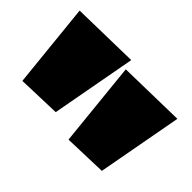

<svg xmlns="http://www.w3.org/2000/svg" viewBox="-75 -940 632 632"><g transform="rotate(45 241.5 -623.5)"><path d="M239.3 -789.1 184.6 -492.2 34.2 -487.3 3.9 -784.2ZM483.4 -759.8 428.7 -462.9 278.3 -458 248 -754.9Z"/></g></svg>

Font: Luckiest Guy
Style: Regular
Weight: 400
Designer: Astigmatic (AOETI)
Foundry: Astigmatic (AOETI)
Version: Version 1.000